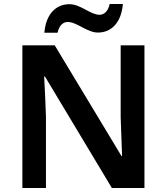

<svg xmlns="http://www.w3.org/2000/svg" viewBox="-20 -941 835 961"><path d="M202 -777H268C276 -813 295 -831 319 -831C365 -831 416 -778 470 -778C536 -778 587 -826 595 -921H529C521 -885 502 -867 478 -867C433 -867 383 -920 328 -920C261 -920 210 -872 202 -777ZM703 0V-714H584V-354C586 -289 589 -215 591 -160H588L254 -714H92V0H210V-357C208 -427 204 -497 201 -558H205L540 0Z"/></svg>

Font: Noto Sans Balinese SemiBold
Style: Regular
Weight: 600
Designer: Aditya Bayu, David Williams
Foundry: David Williams
Version: Version 2.005